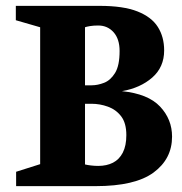

<svg xmlns="http://www.w3.org/2000/svg" viewBox="-20 -635 622 655"><path d="M35 0V-49L117 -75V-542L34 -566V-615H320Q401 -615 449 -596Q497 -577 518.5 -543Q540 -509 540 -463Q540 -406 499.5 -370.5Q459 -335 396 -324Q485 -315 526 -271.5Q567 -228 567 -169Q567 -93 504 -46.5Q441 0 306 0ZM315 -69Q344 -69 365.5 -80Q387 -91 399 -114.5Q411 -138 411 -174Q411 -215 393.5 -238Q376 -261 348.5 -271Q321 -281 292 -281H270V-74Q278 -72 290.5 -70.5Q303 -69 315 -69ZM270 -344H293Q313 -344 335 -352.5Q357 -361 372.5 -386Q388 -411 388 -461Q388 -502 367.5 -525Q347 -548 315 -548Q299 -548 287 -546Q275 -544 270 -542Z"/></svg>

Font: Manuale ExtraBold
Style: Regular
Weight: 800
Version: Version 1.002